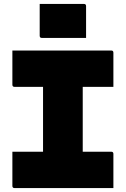

<svg xmlns="http://www.w3.org/2000/svg" viewBox="-20 -957 640 977"><path d="M182 -937H407Q418 -937 418 -926V-764H193Q182 -764 182 -775ZM557 0H54Q43 0 43 -11V-185H199V-515H54Q43 -515 43 -526V-700H546Q557 -700 557 -689V-515H401V-185H546Q557 -185 557 -174Z"/></svg>

Font: Recursive Mn Lnr St Blk
Style: Regular
Weight: 900
Monospace: yes
Version: Version 1.079;hotconv 1.0.112;makeotfexe 2.5.65598; ttfautoh